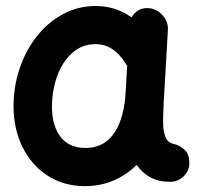

<svg xmlns="http://www.w3.org/2000/svg" viewBox="-20 -574 679 651"><path d="M556.6 42.5Q518.1 42.5 490 27.3Q461.9 12.2 443.4 -15.1Q408.7 19.5 364.3 38.3Q319.8 57.1 268.1 57.1Q197.3 57.1 142.8 22.5Q88.4 -12.2 57.6 -72.8Q26.9 -133.3 25.9 -210Q25.4 -277.3 45.7 -339.1Q65.9 -400.9 103.5 -449.2Q141.1 -497.6 192.6 -525.6Q244.1 -553.7 305.2 -553.7Q371.1 -553.7 426.3 -515.1Q434.6 -531.2 451.2 -540Q467.8 -548.8 487.8 -545.9Q514.6 -542.5 532.7 -520.5Q550.8 -498.5 549.3 -472.7L536.1 -244.6Q535.6 -239.3 535.2 -233.4Q534.2 -212.4 533.4 -185.5Q532.7 -158.7 533.7 -143.6Q535.2 -121.6 543.2 -105Q551.3 -88.4 577.6 -83.5Q593.3 -78.1 607.4 -64.5Q621.6 -50.8 622.1 -22Q622.1 4.9 602.8 23.7Q583.5 42.5 556.6 42.5ZM269.5 -72.3Q328.6 -72.3 362.5 -116.5Q396.5 -160.6 404.8 -243.2Q404.8 -250 405.3 -255.9Q405.3 -260.3 406.2 -264.2L411.1 -351.1Q407.2 -355.5 404.3 -360.8Q386.2 -390.6 360.8 -407.5Q335.4 -424.3 303.7 -424.3Q257.8 -424.3 224.4 -394Q190.9 -363.8 173.3 -314.5Q155.8 -265.1 156.2 -208.5Q157.2 -145 186.5 -108.6Q215.8 -72.3 269.5 -72.3Z"/></svg>

Font: Mikhak-FD Bold
Style: Regular
Weight: 700
Designer: Amin Abedi
Version: Version 3.3